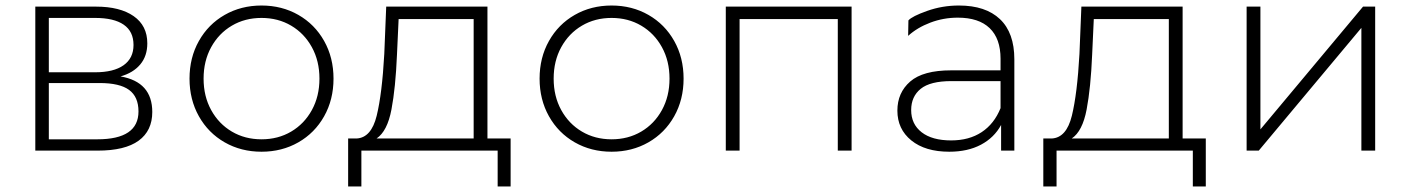

<svg xmlns="http://www.w3.org/2000/svg" viewBox="-20 -546 5113 696"><path d="M417 -269Q532 -249 532 -140Q532 -72 482.5 -36Q433 0 334 0H108V-522H328Q415 -522 464.5 -487.5Q514 -453 514 -389Q514 -343 488.5 -312.5Q463 -282 417 -269ZM157 -284H325Q392 -284 428 -309.5Q464 -335 464 -383Q464 -432 428.5 -456.5Q393 -481 325 -481H157ZM333 -41Q482 -41 482 -142Q482 -195 448 -220Q414 -245 341 -245H157V-41Z M928 4Q854 4 794.5 -30Q735 -64 701 -124.5Q667 -185 667 -261Q667 -337 701 -397.5Q735 -458 794.5 -492Q854 -526 928 -526Q1002 -526 1061.5 -492Q1121 -458 1155 -397.5Q1189 -337 1189 -261Q1189 -185 1155 -124.5Q1121 -64 1061.5 -30Q1002 4 928 4ZM928 -41Q988 -41 1035.5 -69Q1083 -97 1110.5 -147Q1138 -197 1138 -261Q1138 -325 1110.5 -375Q1083 -425 1035.5 -453Q988 -481 928 -481Q868 -481 820.5 -453Q773 -425 745.5 -375Q718 -325 718 -261Q718 -197 745.5 -147Q773 -97 820.5 -69Q868 -41 928 -41Z M1831 -44V130H1784V0H1290V130H1242V-44H1273Q1326 -47 1345.5 -126.5Q1365 -206 1373 -350L1380 -522H1747V-44ZM1419 -347Q1414 -228 1399 -149Q1384 -70 1345 -44H1697V-477H1425Z M2197 4Q2123 4 2063.5 -30Q2004 -64 1970 -124.5Q1936 -185 1936 -261Q1936 -337 1970 -397.5Q2004 -458 2063.5 -492Q2123 -526 2197 -526Q2271 -526 2330.5 -492Q2390 -458 2424 -397.5Q2458 -337 2458 -261Q2458 -185 2424 -124.5Q2390 -64 2330.5 -30Q2271 4 2197 4ZM2197 -41Q2257 -41 2304.5 -69Q2352 -97 2379.5 -147Q2407 -197 2407 -261Q2407 -325 2379.5 -375Q2352 -425 2304.5 -453Q2257 -481 2197 -481Q2137 -481 2089.5 -453Q2042 -425 2014.5 -375Q1987 -325 1987 -261Q1987 -197 2014.5 -147Q2042 -97 2089.5 -69Q2137 -41 2197 -41Z M3067 -522V0H3017V-477H2661V0H2611V-522Z M3456 -526Q3553 -526 3605 -476.5Q3657 -427 3657 -331V0H3609V-93Q3584 -47 3536 -21.5Q3488 4 3421 4Q3334 4 3283.5 -37Q3233 -78 3233 -145Q3233 -210 3279.5 -250.5Q3326 -291 3428 -291H3607V-333Q3607 -406 3567.5 -444Q3528 -482 3452 -482Q3400 -482 3352.5 -464Q3305 -446 3272 -416L3273 -472Q3286 -487 3341 -506.5Q3396 -526 3456 -526ZM3428 -37Q3493 -37 3538.5 -67Q3584 -97 3607 -154V-252H3429Q3352 -252 3317.5 -224Q3283 -196 3283 -147Q3283 -96 3321 -66.5Q3359 -37 3428 -37Z M4351 -44V130H4304V0H3810V130H3762V-44H3793Q3846 -47 3865.5 -126.5Q3885 -206 3893 -350L3900 -522H4267V-44ZM3939 -347Q3934 -228 3919 -149Q3904 -70 3865 -44H4217V-477H3945Z M4499 -522H4549V-77L4921 -522H4965V0H4915V-445L4543 0H4499Z"/></svg>

Font: Hilab Light
Style: Regular
Weight: 300
Designer: Cristianderson Lima
Foundry: Cristianderson
Version: Version 1.0